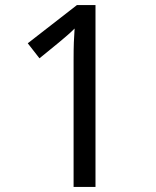

<svg xmlns="http://www.w3.org/2000/svg" viewBox="-20 -734 612 754"><path d="M355 0H269V-499Q269 -542 270 -568Q271 -594 273 -622Q257 -606 244 -595Q231 -584 211 -567L135 -505L89 -564L282 -714H355Z"/></svg>

Font: Noto Sans Bassa Vah
Style: Regular
Weight: 400
Designer: Monotype Design Team
Foundry: Monotype Imaging Inc.
Version: Version 2.002